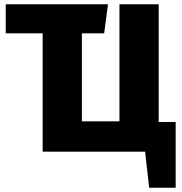

<svg xmlns="http://www.w3.org/2000/svg" viewBox="-20 -715 860 905"><path d="M728 -140V-695H543V-143H366V-558H471L489 -695H7V-558H181V0H664L683 170H808V-140Z"/></svg>

Font: Fira Sans ExtraBold
Style: Regular
Weight: 800
Designer: bBox Type GmbH & Carrois Corporate GbR & Edenspiekermann AG
Foundry: bBox Type GmbH & Carrois Corporate GbR & Edenspiekermann AG
Version: Version 4.300;PS 004.300;hotconv 1.0.88;makeotf.lib2.5.64775